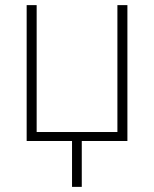

<svg xmlns="http://www.w3.org/2000/svg" viewBox="-20 -550 600 749"><path d="M261 0H84V-530H123V-35H438V-530H477V0H299V179H261Z"/></svg>

Font: Noto Sans Disp ExtLt
Style: Regular
Weight: 200
Designer: Monotype Design Team
Foundry: Monotype Imaging Inc.
Version: Version 2.000;GOOG;noto-source:20170915:90ef993387c0